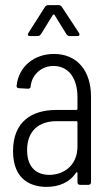

<svg xmlns="http://www.w3.org/2000/svg" viewBox="-20 -723 427 751"><path d="M193 -665 240 -589C243 -585 247 -582 252 -582H283C288 -582 291 -584 291 -588C291 -590 290 -592 289 -594L222 -696C219 -700 215 -703 210 -703H168C163 -703 159 -700 156 -696L91 -594C87 -587 89 -582 97 -582H128C133 -582 137 -585 140 -589L187 -665C188 -667 192 -667 193 -665ZM191 -512C114 -512 53 -463 45 -388C44 -382 48 -378 54 -378L90 -376C96 -376 100 -379 100 -386C105 -433 144 -465 189 -465C249 -465 283 -416 283 -343V-297C283 -295 281 -293 279 -293H201C105 -293 31 -248 31 -132C31 -17 105 8 162 8C210 8 252 -9 278 -48C280 -51 283 -50 283 -46V-10C283 -4 287 0 293 0H326C332 0 336 -4 336 -10V-345C336 -446 282 -512 191 -512ZM173 -39C124 -39 86 -67 86 -136C86 -213 134 -249 201 -249H279C281 -249 283 -247 283 -245V-150C283 -74 227 -39 173 -39Z"/></svg>

Font: Barlow Condensed Light
Style: Regular
Weight: 300
Width: 3
Designer: Jeremy Tribby
Foundry: Tribby Type
Version: Version 1.422;hotconv 1.0.109;makeotfexe 2.5.65596